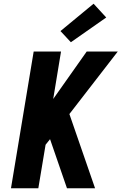

<svg xmlns="http://www.w3.org/2000/svg" viewBox="-20 -1012 653 1032"><path d="M39 0 161 -735H308L266 -480L446 -735H613L353 -399L491 0H340L249 -264L225 -234L186 0ZM361 -785 305 -845 483 -992 551 -918Z"/></svg>

Font: Iosevka SS04 Hv Ex Obl
Style: Regular
Weight: 900
Width: 7
Italic angle: -9°
Monospace: yes
Designer: Belleve Invis
Foundry: Belleve Invis
Version: Version 19.0.0; ttfautohint (v1.8.4)